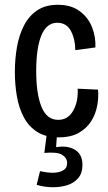

<svg xmlns="http://www.w3.org/2000/svg" viewBox="-20 -561 450 801"><path d="M225 12Q171 12 135.5 -10.5Q100 -33 79.5 -71.5Q59 -110 50.5 -159Q42 -208 42 -260Q42 -316 51 -366Q60 -416 80.5 -455.5Q101 -495 135.5 -518Q170 -541 221 -541Q277 -541 312.5 -514.5Q348 -488 364 -447.5Q380 -407 378 -363L294 -352Q294 -397 276 -431.5Q258 -466 219 -466Q174 -466 152.5 -413Q131 -360 131 -265Q131 -170 153 -115.5Q175 -61 223 -61Q264 -61 285.5 -99.5Q307 -138 304 -191L389 -187Q392 -155 385.5 -120Q379 -85 360.5 -55.5Q342 -26 309 -7Q276 12 225 12ZM133 210 147 153Q160 156 179 158.5Q198 161 216.5 158.5Q235 156 247.5 147Q260 138 260 119Q260 98 239.5 85Q219 72 165 77L177 -17H219L214 53Q262 45 293 64Q324 83 324 127Q324 162 305.5 183Q287 204 257.5 212.5Q228 221 195 220Q162 219 133 210Z"/></svg>

Font: Bricolage Grotesque 12pt Condensed
Style: Regular
Weight: 400
Width: 3
Designer: Mathieu Triay
Foundry: Atelier Triay
Version: Version 1.001; ttfautohint (v1.8.4.7-5d5b);gftools[0.9.33.de